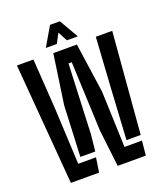

<svg xmlns="http://www.w3.org/2000/svg" viewBox="-170 -1080 1021 1193"><g transform="rotate(-20 340.0 -483.5)"><path d="M399.5 0 371 -243 351.5 -702.5H330L310.5 -243L299 -131.5H200.5L215.5 -466.5L263 -795H419L466 -466.5L479.5 -96H595L585.5 0ZM90 0 24.5 -800H133.5L155.5 -466.5L173.5 -96H291L276.5 0ZM505.5 -131.5 525 -466.5 546 -800H654.5L599.5 -131.5ZM230.5 -841 304 -967H369L442 -841H369.5L336.5 -904L303 -841Z"/></g></svg>

Font: Big Shoulders Stencil Display Thin
Style: Bold
Weight: 700
Version: Version 2.001